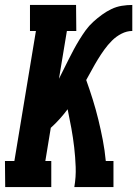

<svg xmlns="http://www.w3.org/2000/svg" viewBox="-35 -755 555 775"><path d="M-14 0 -15 -105H23L110 -630H86V-735H272L273 -630H235L203 -437Q213 -457 223 -477Q233 -497 243 -517Q253 -537 263.5 -556.5Q274 -576 286 -595.5Q298 -615 311 -633Q324 -651 341 -666.5Q358 -682 376.5 -695.5Q395 -709 415 -718.5Q435 -728 456.5 -731.5Q478 -735 499 -735V-630Q477 -630 455.5 -619Q434 -608 417 -591Q400 -574 386 -554.5Q372 -535 359.5 -514.5Q347 -494 336 -473.5Q325 -453 313 -432Q327 -393 339.5 -353Q352 -313 362 -272Q372 -231 380 -189.5Q388 -148 392 -105H423V0H265Q272 -41 270.5 -81Q269 -121 264.5 -160Q260 -199 253 -237.5Q246 -276 238 -314Q223 -294 206 -275Q189 -256 170 -239L148 -105H172V0Z"/></svg>

Font: Iosevka Curly Slab Extrabold
Style: Italic
Weight: 800
Italic angle: -9°
Monospace: yes
Designer: Belleve Invis
Foundry: Belleve Invis
Version: Version 22.1.2; ttfautohint (v1.8.4)